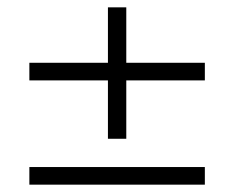

<svg xmlns="http://www.w3.org/2000/svg" viewBox="-20 -545 638 523"><path d="M274 -167V-326H60V-374H274V-525H324V-374H538V-326H324V-167ZM60 -42V-90H538V-42Z"/></svg>

Font: Lexend Deca ExtraLight
Style: Regular
Weight: 200
Designer: Bonnie Shaver-Troup, Thomas Jockin
Foundry: Lexend
Version: Version 1.008; ttfautohint (v1.8.4.7-5d5b)